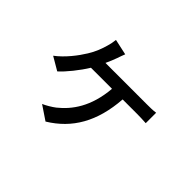

<svg xmlns="http://www.w3.org/2000/svg" viewBox="-132 -897 1264 1264"><g transform="rotate(45 500.0 -265.0)"><path d="M390 -463C403 -490 414 -518 422 -540C428 -558 434 -575 442 -595L332 -619C330 -598 325 -574 319 -554C308 -514 291 -469 264 -426C231 -372 176 -300 113 -253L205 -199C247 -236 307 -311 345 -373H541C526 -192 450 -91 369 -26C347 -9 310 13 286 23L384 89C538 -5 624 -151 640 -373H775C795 -373 830 -372 858 -370V-467C833 -463 797 -463 775 -463Z"/></g></svg>

Font: Noto Sans Japanese Medium
Style: Regular
Weight: 500
Designer: Ryoko NISHIZUKA (kana & ideographs); Paul D. Hunt (Latin, Greek & Cyrillic); Wenlong ZHANG (bopomofo); Sandoll Communica
Foundry: Adobe Systems Incorporated
Version: Version 1.000;PS 1;hotconv 1.0.78;makeotf.lib2.5.61930